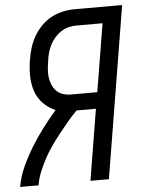

<svg xmlns="http://www.w3.org/2000/svg" viewBox="-53 -777 606 819"><g transform="rotate(-5 250.5 -367.5)"><path d="M0 0Q7 -43 26 -84.5Q45 -126 69 -165.5Q93 -205 121 -242Q149 -279 179 -314Q149 -326 126.5 -349.5Q104 -373 94 -403.5Q84 -434 83.5 -468.5Q83 -503 89 -537Q93 -562 100.5 -587Q108 -612 121.5 -635.5Q135 -659 154.5 -679Q174 -699 198 -711.5Q222 -724 247.5 -729.5Q273 -735 298 -735H501L380 0H301L351 -304H268Q246 -282 226.5 -258.5Q207 -235 188 -211Q169 -187 151.5 -162Q134 -137 120 -110.5Q106 -84 94.5 -56Q83 -28 79 0ZM250 -374H363L411 -665H299Q282 -665 264.5 -660.5Q247 -656 232 -646Q217 -636 205 -622Q193 -608 185 -592Q177 -576 172.5 -559Q168 -542 166 -526Q163 -508 161.5 -490.5Q160 -473 162 -456Q164 -439 170.5 -423.5Q177 -408 188 -396.5Q199 -385 215.5 -379.5Q232 -374 250 -374Z"/></g></svg>

Font: Iosevka Term Curly Oblique
Style: Regular
Weight: 400
Italic angle: -9°
Designer: Belleve Invis
Foundry: Belleve Invis
Version: Version 32.3.0